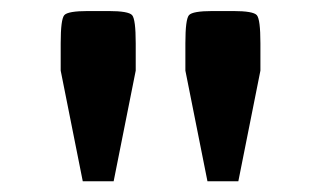

<svg xmlns="http://www.w3.org/2000/svg" viewBox="-20 -756 582 348"><path d="M90 -628V-677.5Q90 -721 96.5 -728.5Q103 -736 139.5 -736H176.5Q213 -736 219.5 -728.5Q226 -721 226 -677.5V-628L186 -427.5H130ZM316 -628V-677.5Q316 -721 322.5 -728.5Q329 -736 365.5 -736H402.5Q439 -736 445.5 -728.5Q452 -721 452 -677.5V-628L412 -427.5H356Z"/></svg>

Font: Science Gothic
Style: Regular
Weight: 400
Designer: Thomas Phinney, Vassil Kateliev, Brandon Buerkle
Foundry: Font Detective LLC
Version: Version 1.018